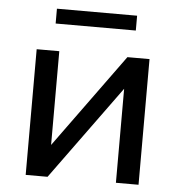

<svg xmlns="http://www.w3.org/2000/svg" viewBox="-50 -714 708 761"><g transform="rotate(5 304.5 -333.5)"><path d="M80 -500H170V-127L441 -500H529V0H439V-374L167 0H80ZM146 -667H465V-608H146Z"/></g></svg>

Font: Moderustic
Style: Regular
Weight: 400
Designer: Tural Alisoy
Foundry: TAFT Foundry
Version: Version 2.120